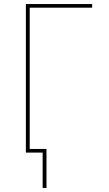

<svg xmlns="http://www.w3.org/2000/svg" viewBox="-20 -755 540 950"><path d="M191 175V0H108V-735H436V-717H127V-18H210V175Z"/></svg>

Font: Iosevka SS04 Thin
Style: Regular
Weight: 100
Monospace: yes
Designer: Belleve Invis
Foundry: Belleve Invis
Version: Version 19.0.0; ttfautohint (v1.8.4)